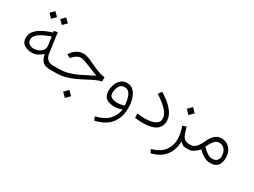

<svg xmlns="http://www.w3.org/2000/svg" viewBox="-57 -1315 2991 2264"><g transform="rotate(30 1438.5 -183.0)"><path d="M305.2 -576.7 356.4 -627.9 408.2 -576.7 356.4 -524.9ZM157.7 -576.7 209 -627.9 260.7 -576.7 209 -524.9ZM62.5 -186.5Q62.5 -319.8 312 -397L308.6 -417.5L357.4 -427.7L395 -155.8Q401.4 -111.3 428.7 -85Q456.1 -58.6 501.5 -58.6H516.6V0H499.5Q449.2 0 420.2 -15.1Q391.1 -30.3 375.7 -58.8Q360.4 -87.4 351.1 -127.9Q324.7 -102.1 288.8 -83.3Q252.9 -64.5 210.4 -64.5Q146.5 -64.5 104.5 -94Q62.5 -123.5 62.5 -186.5ZM319.8 -348.6Q262.7 -327.6 217 -304.7Q171.4 -281.7 144.8 -254.4Q118.2 -227.1 118.2 -192.4Q118.2 -155.3 143.3 -136.2Q168.5 -117.2 207.5 -117.2Q236.3 -117.2 266.4 -128.9Q296.4 -140.6 316.9 -163.8Q337.4 -187 337.4 -220.7Q337.4 -236.8 335.4 -251Z M762.7 147.9 816.9 94.2 871.1 147.9 816.9 202.1ZM497.1 0V-58.6H576.7Q642.1 -58.6 698.5 -72.5Q754.9 -86.4 812.5 -112.8Q870.1 -139.2 938.5 -175.3L1007.8 -211.9Q987.3 -218.3 977.5 -221.7Q967.8 -225.1 959.2 -228.8Q950.7 -232.4 934.6 -239.3Q918.5 -246.1 884.8 -259.3Q835.4 -279.3 802.7 -291.5Q770 -303.7 748.5 -303.7Q718.8 -303.7 693.4 -288.8Q668 -273.9 648.4 -252.9L632.8 -234.9L584 -259.3L601.6 -284.2Q630.4 -320.3 668.2 -340.8Q706.1 -361.3 749 -361.3Q776.4 -361.3 812 -349.1Q847.7 -336.9 890.6 -315.9Q960.9 -281.7 1010 -264.2Q1059.1 -246.6 1100.6 -242.2L1099.6 -185.5Q1068.8 -179.7 1028.3 -161.9Q987.8 -144 920.4 -107.9Q860.8 -76.7 806.2 -52.2Q751.5 -27.8 695.3 -13.9Q639.2 0 575.2 0Z M1475.6 -19Q1456.1 -12.7 1428.5 -6.3Q1400.9 0 1377 0Q1296.4 0 1258.5 -31.7Q1220.7 -63.5 1220.7 -129.9Q1220.7 -176.3 1237.1 -219.5Q1253.4 -262.7 1285.9 -290.5Q1318.4 -318.4 1367.2 -318.4Q1419.9 -318.4 1455.1 -283.4Q1490.2 -248.5 1507.8 -191.2Q1525.4 -133.8 1525.4 -66.4Q1525.4 62 1457 146.5Q1388.7 231 1249.5 260.7L1231 212.9Q1344.7 187.5 1402.8 128.2Q1460.9 68.8 1475.6 -19ZM1474.1 -71.8Q1469.2 -155.8 1444.6 -208.5Q1419.9 -261.2 1363.3 -261.2Q1335 -261.2 1317.1 -247.3Q1299.3 -233.4 1289.6 -212.2Q1279.8 -190.9 1275.9 -169.4Q1272 -147.9 1272 -132.3Q1272 -90.3 1301.5 -73.5Q1331.1 -56.6 1379.4 -56.6Q1402.3 -56.6 1427.2 -61Q1452.1 -65.4 1474.1 -71.8Z M1650.4 -68.8Q1676.3 -64 1699 -61.5Q1721.7 -59.1 1742.7 -59.1Q1832.5 -59.1 1885.7 -83Q1939 -106.9 1939 -163.1Q1939 -215.8 1887.7 -271.5Q1836.4 -327.1 1742.7 -387.7L1774.4 -435.5Q1887.7 -366.2 1941.7 -298.3Q1995.6 -230.5 1995.6 -164.6Q1995.6 -84.5 1937 -42.7Q1878.4 -1 1749 -1Q1722.7 -1 1697.5 -3.7Q1672.4 -6.3 1650.4 -10.3Z M2126 -406.2 2180.2 -460 2234.4 -406.2 2180.2 -352.1ZM2265.6 -41.5Q2263.2 29.8 2238.8 90.3Q2214.4 150.9 2161.4 195.3Q2108.4 239.7 2018.6 262.2L1996.1 216.8Q2110.8 184.6 2161.6 116.9Q2212.4 49.3 2212.4 -35.2Q2212.4 -75.2 2204.3 -118.2Q2196.3 -161.1 2179.2 -205.6L2229.5 -223.6L2254.9 -139.6Q2269 -98.6 2293.5 -78.6Q2317.9 -58.6 2356.4 -58.6H2375.5V0H2360.8Q2317.9 0 2299.1 -12.5Q2280.3 -24.9 2265.6 -41.5Z M2512.7 -76.7Q2482.9 -42.5 2450 -21.2Q2417 0 2377 0H2356V-58.6H2374.5Q2409.7 -58.6 2434.1 -78.1Q2458.5 -97.7 2475.3 -125.7Q2492.2 -153.8 2503.9 -180.2Q2535.6 -249.5 2573.5 -279.8Q2611.3 -310.1 2657.2 -310.1Q2705.1 -310.1 2740.5 -286.6Q2775.9 -263.2 2795.4 -223.6Q2814.9 -184.1 2814.9 -135.3Q2814.9 10.7 2684.1 10.7Q2636.2 10.7 2595.2 -13.2Q2554.2 -37.1 2512.7 -76.7ZM2539.6 -129.4Q2573.2 -90.8 2608.4 -68.1Q2643.6 -45.4 2680.2 -45.4Q2720.2 -45.4 2741.5 -67.4Q2762.7 -89.4 2762.7 -127.9Q2762.7 -179.7 2735.6 -215.6Q2708.5 -251.5 2659.2 -251.5Q2628.9 -251.5 2606.7 -232.2Q2584.5 -212.9 2568.1 -184.6Q2551.8 -156.2 2539.6 -129.4Z"/></g></svg>

Font: Vazir Thin FD-UI
Style: Thin-FD-UI
Weight: 100
Designer: Saber Rastikerdar
Foundry: Saber Rastikerdar
Version: Version 30.1.0